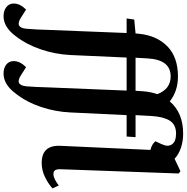

<svg xmlns="http://www.w3.org/2000/svg" viewBox="-58 -817 1051 1081"><g transform="rotate(90 467.5 -276.5)"><path d="M18.1 229Q-13.2 229 -33.2 213.1Q-53.2 197.3 -53.2 171.9Q-53.2 136.2 -19 102.1L22.9 128.9Q83 169.4 88.9 100.1Q93.8 43.5 95.2 -20L112.8 -463.9H30.8L37.1 -506.8L115.2 -514.2L117.2 -534.2Q127.4 -634.3 188.2 -693.6Q249 -752.9 357.9 -752.9Q439.5 -752.9 498 -707Q562 -782.2 680.2 -782.2Q722.2 -782.2 759.5 -769.5Q796.9 -756.8 820.8 -733.9L891.1 -767.1L903.8 -756.8L879.9 -94.2Q878.9 -72.3 885 -62Q891.1 -51.8 907.2 -51.8Q932.6 -51.8 971.2 -82L987.8 -46.9Q964.8 -24.9 926 -5.4Q887.2 14.2 844.2 14.2Q743.2 14.2 748 -90.8L771 -598.1Q740.7 -604.5 722.2 -626L737.8 -659.2Q755.9 -696.3 739.7 -719.2Q723.6 -742.2 679.2 -742.2Q628.4 -742.2 606.2 -706.5Q584 -670.9 580.1 -604L575.2 -514.2H699.2L695.8 -463.9H575.2L560.1 -147Q556.2 -62.5 529.1 18.3Q502 99.1 454.1 160.2Q403.3 229 340.8 229Q309.6 229 290.3 213.4Q271 197.8 271 171.9Q271 136.2 305.2 102.1L347.2 128.9Q377.9 149.4 393.6 142.1Q409.2 134.8 413.1 100.1Q417 49.8 418.9 -20L437 -463.9H251L236.8 -147Q232.4 -62 205.3 18.3Q178.2 98.6 130.9 160.2Q80.1 229 18.1 229ZM255.9 -582 252 -514.2H438L440.9 -557.1Q443.8 -596.7 457 -637.2Q428.2 -711.9 356.9 -711.9Q263.2 -711.9 255.9 -582Z"/></g></svg>

Font: Literata SemiBold
Style: Italic
Weight: 650
Italic angle: -2.39999°
Designer: Latin by Veronika Burian and Jose Scaglione. Greek by Irene Vlachou. Cyrillic by Vera Evstafieva
Foundry: TypeTogether
Version: Version 3.021